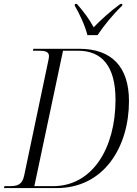

<svg xmlns="http://www.w3.org/2000/svg" viewBox="-37 -964 704 984"><path d="M411 -784H463C495 -832 541 -889 589 -935L590 -944H580C525 -904 479 -861 443 -824C420 -867 393 -903 357 -944H347L346 -935C369 -897 400 -830 411 -784ZM-17 0H253C496 0 624 -211 624 -446C624 -621 536 -714 369 -714H134L132 -704H165C193 -704 214 -699 214 -677C214 -671 213 -664 211 -655L87 -65C77 -17 53 -10 10 -10H-14ZM235 -10H139L286 -704H363C485 -704 555 -625 555 -453C555 -202 435 -10 235 -10Z"/></svg>

Font: Noto Serif Display SemiCondensed Light
Style: Italic
Weight: 300
Width: 4
Italic angle: -12°
Designer: Monotype Design Team
Foundry: Monotype Imaging Inc.
Version: Version 2.009